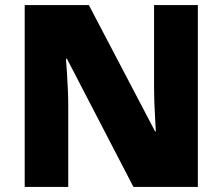

<svg xmlns="http://www.w3.org/2000/svg" viewBox="-20 -734 874 754"><path d="M757 0H504L243 -503H239Q241 -480 243 -447.5Q245 -415 246.5 -382Q248 -349 248 -322V0H77V-714H329L589 -218H592Q591 -241 589 -272Q587 -303 586 -335Q585 -367 585 -391V-714H757Z"/></svg>

Font: Noto Sans Devanagari Black
Style: Regular
Weight: 900
Version: Version 2.003